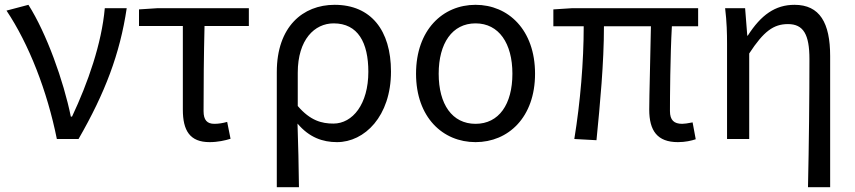

<svg xmlns="http://www.w3.org/2000/svg" viewBox="-20 -577 3550 797"><path d="M216 0H306C416 -191 478 -354 506 -543H415C402 -396 345 -233 279 -93H274C244 -241 173 -439 98 -557L7 -533C100 -394 176 -199 216 0Z M850 13C884 13 915 6 937 -1L923 -71C905 -66 888 -63 870 -63C840 -63 825 -78 825 -116C825 -226 826 -346 829 -469H1013V-543H634L557 -538V-469H739V-122C739 -35 768 13 850 13Z M1129 200H1221C1220 103 1218 34 1215 -64C1264 -6 1320 13 1379 13C1493 13 1603 -94 1603 -280C1603 -451 1520 -557 1369 -557C1237 -557 1129 -466 1129 -278ZM1364 -64C1316 -64 1268 -76 1216 -137V-275C1216 -413 1286 -480 1365 -480C1466 -480 1509 -400 1509 -279C1509 -145 1444 -64 1364 -64Z M1954 13C2090 13 2201 -90 2201 -271C2201 -453 2090 -557 1954 -557C1818 -557 1707 -453 1707 -271C1707 -90 1818 13 1954 13ZM1954 -63C1857 -63 1801 -144 1801 -271C1801 -397 1857 -480 1954 -480C2051 -480 2107 -397 2107 -271C2107 -144 2051 -63 1954 -63Z M2794 13C2825 13 2850 7 2868 1L2855 -69C2835 -65 2821 -63 2812 -63C2778 -63 2761 -78 2761 -116C2761 -169 2762 -344 2769 -468H2878V-543H2355L2277 -538V-468H2403C2403 -321 2389 -153 2364 0L2456 5C2471 -147 2487 -315 2487 -468H2682C2680 -348 2675 -179 2675 -122C2675 -35 2708 13 2794 13Z M3334 200H3426V-344C3426 -482 3383 -557 3278 -557C3198 -557 3139 -515 3084 -429H3082L3073 -543H2990C2997 -486 2998 -438 2998 -394V0H3090V-355C3150 -447 3191 -477 3251 -477C3315 -477 3340 -434 3340 -332C3340 -176 3338 23 3334 200Z"/></svg>

Font: Noto Sans Mono CJK SC
Style: Regular
Weight: 400
Designer: Ryoko NISHIZUKA 西塚涼子 (kana, bopomofo & ideographs); Paul D. Hunt (Latin, Greek & Cyrillic); Sandoll Communications 산돌커뮤니
Foundry: Adobe
Version: Version 2.004;hotconv 1.0.118;makeotfexe 2.5.65603